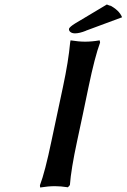

<svg xmlns="http://www.w3.org/2000/svg" viewBox="-20 -831 565 857"><path d="M359.9 -645Q390.6 -645 424.8 -650.9L426.8 -641.1Q403.3 -578.1 375 -441.9Q366.7 -401.9 349.9 -321.5Q333 -241.2 324.2 -201.2Q296.9 -74.2 292 -4.9L283.2 4.9Q250 0 225.1 0Q195.3 0 159.2 5.9L158.2 -3.9Q180.7 -62.5 210 -203.1Q211.9 -211.4 261.2 -443.8Q285.6 -558.1 293 -640.1Q293 -640.6 293.9 -645.5Q294.9 -650.4 294.9 -650.9Q331.1 -645 359.9 -645ZM475.1 -803.2 466.8 -809.1Q512.2 -786.1 524.9 -753.9L362.8 -693.8H363.8Q334.5 -682.1 314.9 -682.1Q301.8 -682.1 294.2 -688.2Q286.6 -694.3 288.1 -703.1Q291.5 -711.4 314.9 -726.1L457 -811Z"/></svg>

Font: Linear Smooth
Style: Bold Italic
Weight: 700
Designer: Philipp H. Poll, Flanker
Foundry: Philipp H. Poll, reworked by Flanker
Version: Version 1.061 | FøM Fix